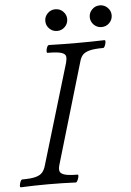

<svg xmlns="http://www.w3.org/2000/svg" viewBox="-57 -879 629 925"><g transform="rotate(-5 257.0 -417.0)"><path d="M6 3Q1 3 2 -6Q3 -15 7 -24.5Q11 -34 16 -34Q60 -34 82.5 -40.5Q105 -47 115 -60Q125 -73 130 -91L275 -575Q280 -593 278.5 -605.5Q277 -618 258 -624.5Q239 -631 191 -631Q186 -631 186.5 -640Q187 -649 191 -658.5Q195 -668 201 -668Q234 -667 267.5 -666.5Q301 -666 335 -666Q368 -666 402 -666.5Q436 -667 469 -668Q474 -668 473 -658.5Q472 -649 468 -640Q464 -631 459 -631Q415 -631 392 -624.5Q369 -618 359 -606Q349 -594 344 -575L201 -91Q195 -72 197.5 -59.5Q200 -47 219.5 -40.5Q239 -34 283 -34Q288 -34 286.5 -24.5Q285 -15 280.5 -6Q276 3 272 3Q205 0 139 0Q73 0 6 3ZM246 -732Q224 -732 208.5 -747.5Q193 -763 193 -785Q193 -806 208.5 -821.5Q224 -837 246 -837Q268 -837 283.5 -821.5Q299 -806 299 -785Q299 -763 283.5 -747.5Q268 -732 246 -732ZM461 -732Q439 -732 423.5 -747.5Q408 -763 408 -785Q408 -806 423.5 -821.5Q439 -837 461 -837Q483 -837 498.5 -821.5Q514 -806 514 -785Q514 -763 498.5 -747.5Q483 -732 461 -732Z"/></g></svg>

Font: Junicode SmExp
Style: Italic
Weight: 400
Width: 6
Italic angle: -11°
Designer: Peter S. Baker
Version: Version 2.205; ttfautohint (v1.8.4)